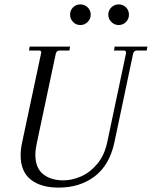

<svg xmlns="http://www.w3.org/2000/svg" viewBox="-20 -842 691 874"><path d="M157 -612H112L115 -630H299L296 -612H251Q238 -612 234 -598L147 -188Q141 -160 141 -137Q141 -78 176 -49.5Q211 -21 269 -21Q307 -21 348 -38.5Q389 -56 422 -95Q455 -134 468 -194L554 -601Q554 -612 544 -612H499L502 -630H651L648 -612H603Q590 -612 586 -598L501 -195Q479 -91 411.5 -39.5Q344 12 247 12Q166 12 120 -24.5Q74 -61 74 -135Q74 -164 81 -195L168 -604Q168 -612 157 -612ZM346 -822Q365 -822 379 -808.5Q393 -795 393 -775Q393 -756 379 -742Q365 -728 346 -728Q326 -728 312.5 -742Q299 -756 299 -775Q299 -795 312.5 -808.5Q326 -822 346 -822ZM520 -822Q540 -822 553.5 -808.5Q567 -795 567 -775Q567 -756 553.5 -742Q540 -728 520 -728Q501 -728 487 -742Q473 -756 473 -775Q473 -795 487 -808.5Q501 -822 520 -822Z"/></svg>

Font: Arapey
Style: Italic
Weight: 400
Italic angle: -12°
Designer: Eduardo Rodriguez Tunni
Foundry: Eduardo Rodriguez Tunni
Version: Version 3.000